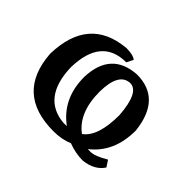

<svg xmlns="http://www.w3.org/2000/svg" viewBox="-110 -669 863 863"><g transform="rotate(45 322.0 -237.5)"><path d="M484.9 10.3Q438 10.3 392.1 -7.3Q350.6 10.3 298.8 10.3Q58.1 10.3 41.5 -225.6Q47.4 -466.8 265.6 -486.3Q309.6 -486.3 326.7 -471.7L311 -440.4Q154.3 -440.4 150.4 -248Q156.2 -61.5 303.2 -48.3L324.7 -48.8Q223.6 -123 223.6 -260.3Q229 -425.8 383.3 -436Q538.1 -436 558.1 -253.9Q558.1 -115.2 464.4 -42.5L481.4 -42Q509.8 -42 562 -73.2L582 -43Q552.2 2.9 484.9 10.3ZM397.9 -71.8Q457 -114.3 457 -250.5Q447.3 -387.2 389.2 -387.2Q321.3 -384.3 319.3 -263.7Q319.3 -128.9 397.9 -71.8Z"/></g></svg>

Font: Kelvinch
Style: Bold
Weight: 700
Designer: Paul James Miller
Foundry: High-Logic / Made with FontCreator
Version: Version 3.501;March 28, 2021;FontCreator 13.0.0.2683 64-bit